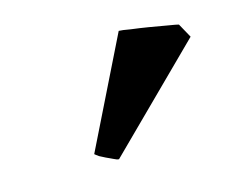

<svg xmlns="http://www.w3.org/2000/svg" viewBox="-49 -801 425 356"><g transform="rotate(-15 164.0 -623.0)"><path d="M141.1 -507.8Q137.2 -507.8 130.9 -511.2Q128.9 -512.2 124.5 -514.2Q120.1 -516.1 118.2 -517.1Q110.4 -521 106.9 -522.9Q101.1 -526.9 99.1 -528.8L202.1 -737.8Q208 -737.8 224.1 -734.9Q240.2 -732.9 257.8 -730Q270 -728 292 -724.1Q310.1 -721.2 313 -720.2L328.1 -692.9Z"/></g></svg>

Font: Gentium Basic
Style: Bold
Weight: 700
Designer: J. Victor Gaultney and Annie Olsen
Foundry: SIL International
Version: Version 1.100